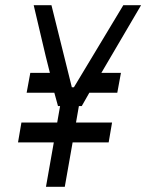

<svg xmlns="http://www.w3.org/2000/svg" viewBox="-20 -716 560 735"><path d="M258 -171 228 -1H156L186 -171H49L62 -247H199L210 -310H202L188 -361H82L96 -437H171Q155 -499 139.5 -566.5Q124 -634 109 -696H177L255 -382H263L452 -696H520L368 -437H443L429 -361H322L293 -310H282L271 -247H409L396 -171Z"/></svg>

Font: Marvel
Style: Bold Italic
Weight: 700
Italic angle: -12°
Designer: Carolina Trebol
Foundry: Carolina Trebol
Version: Version 1.001